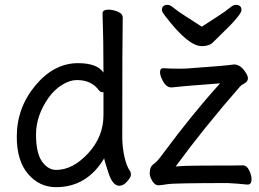

<svg xmlns="http://www.w3.org/2000/svg" viewBox="-20 -755 1077 799"><path d="M213.9 -47.9Q282.7 -47.9 346.7 -116.9Q410.6 -186 410.6 -275.9V-367.2L411.6 -369.1Q411.6 -371.1 407.7 -371.1Q398.9 -371.1 392.6 -377.9Q361.8 -421.9 299.8 -421.9Q271 -421.9 239 -402.3Q207 -382.8 182.6 -349.1Q129.9 -273.9 129.9 -196Q129.9 -118.2 154.8 -83Q179.7 -47.9 213.9 -47.9ZM212.9 23.9Q144 23.9 96.9 -31Q49.8 -85.9 49.8 -186Q49.8 -306.2 127.2 -399.2Q204.6 -492.2 304.7 -492.2Q383.8 -492.2 410.6 -453.1Q410.6 -592.8 406.7 -699.2Q406.7 -714.8 430.7 -714.8Q449.7 -714.8 470.2 -706.5Q490.7 -698.2 490.7 -681.2Q488.8 -591.8 488.8 -185.1Q488.8 -143.1 497.8 -102.5Q506.8 -62 522 -42Q524.9 -36.1 524.9 -27.8Q524.9 -18.1 509.3 0Q493.7 18.1 476.6 18.1Q448.7 18.1 431.2 -35.9Q413.6 -89.8 413.6 -96.2Q341.8 23.9 212.9 23.9ZM638.7 16.1Q625 16.1 614 -1.5Q603 -19 603 -34.2Q603 -46.9 606.9 -56.9Q610.8 -66.9 622.8 -75Q634.8 -83 658.7 -116.2Q781.7 -282.2 896 -408.2Q720.7 -395 692.9 -391.1Q668.9 -391.1 652.8 -428.2Q646 -442.9 646 -455.1Q646 -471.2 659.7 -471.2Q687 -469.2 723.6 -469.2Q752 -469.2 760.7 -470.2Q917 -481 953.6 -486.8Q981.9 -486.8 1002.9 -452.1Q1011.7 -439 1011.7 -429.2Q1011.7 -416 997.8 -408.4Q983.9 -400.9 979 -395Q828.6 -223.1 710.9 -62Q748 -65.9 824.7 -65.9Q974.6 -65.9 990.7 -66.9Q1006.8 -66.9 1016.8 -46.4Q1026.9 -25.9 1026.9 -8.8Q1026.9 13.2 1009.8 13.2Q968.8 8.8 928.7 6.8Q703.6 6.8 676.8 11.5Q649.9 16.1 638.7 16.1ZM819.8 -563Q762.7 -563 667 -689Q653.8 -706.1 653.8 -712.9Q653.8 -734.9 677.7 -734.9Q688 -734.9 703.9 -721.4Q719.7 -708 753.7 -686.5Q787.6 -665 819.8 -644Q851.6 -665 885.3 -686.5Q918.9 -708 934.8 -721.4Q950.7 -734.9 960.9 -734.9Q984.9 -734.9 984.9 -712.9Q984.9 -692.9 896 -607.9Q881.8 -594.2 866.2 -578.6Q850.6 -563 819.8 -563Z"/></svg>

Font: LXGW WenKai GB Screen
Style: Regular
Weight: 400
Designer: LXGW / Fontworks Inc.
Foundry: LXGW / Fontworks Inc.
Version: Version 1.321;February 19, 2024;FontCreator 14.0.0.2901 64-b